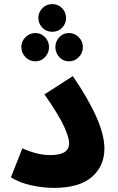

<svg xmlns="http://www.w3.org/2000/svg" viewBox="-20 -910 575 936"><path d="M33 -45Q78 -18 135 -6Q192 6 242 6Q366 6 427.5 -47Q489 -100 489 -186Q489 -314 335 -539L197 -450Q270 -344 293.5 -291Q317 -238 317 -211Q317 -154 226 -154Q190 -154 156 -163Q122 -172 89 -187ZM235 -755Q264 -755 283 -775Q302 -795 302 -822Q302 -850 283 -870Q264 -890 235 -890Q206 -890 186.5 -870Q167 -850 167 -822Q167 -795 186.5 -775Q206 -755 235 -755ZM153 -611Q180 -611 199.5 -631.5Q219 -652 219 -681Q219 -708 199.5 -728.5Q180 -749 153 -749Q124 -749 104 -728.5Q84 -708 84 -681Q84 -652 104 -631.5Q124 -611 153 -611ZM316 -611Q344 -611 364 -631.5Q384 -652 384 -681Q384 -708 364 -728.5Q344 -749 316 -749Q288 -749 269 -728.5Q250 -708 250 -681Q250 -652 269 -631.5Q288 -611 316 -611Z"/></svg>

Font: Noto Sans Arabic Extra
Style: Regular
Weight: 800
Designer: Nadine Chahine - Monotype Design Team
Foundry: Monotype Imaging Inc.
Version: Version 1.902